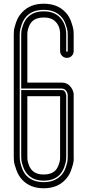

<svg xmlns="http://www.w3.org/2000/svg" viewBox="-20 -816 470 1032"><path d="M215 196Q143 196 100 151Q79 129 67.5 96.5Q56 64 55 49.5Q54 35 54 26V-630Q54 -638 55 -652Q56 -666 67 -697.5Q78 -729 100 -751Q143 -796 215 -796Q288 -796 331 -751Q352 -730 363 -698Q374 -666 375 -652.5Q376 -639 376 -630V-542Q376 -526 365.5 -515.5Q355 -505 340 -505Q325 -505 314 -515.5Q303 -526 303 -542V-631Q304 -674 278 -700Q257 -722 215 -722Q174 -722 152 -700Q141 -689 134.5 -670.5Q128 -652 127.5 -643.5Q127 -635 127 -630V-372H312Q339 -372 356 -353.5Q373 -335 376 -311Q376 -308 376 -306V29Q377 37 375.5 51Q374 65 363 97Q352 129 330 151Q287 196 215 196ZM215 -763Q156 -763 123 -729Q106 -711 97 -685Q88 -659 87 -648Q86 -637 86 -630V27Q86 34 87 45.5Q88 57 97 84Q106 111 123 129Q157 163 215 163Q273 163 307 128Q324 111 333 85Q342 59 343 47Q344 35 344 29V-306Q343 -314 340 -321Q337 -328 329.5 -334Q322 -340 312 -340H94V-630Q94 -637 95 -648Q96 -659 104.5 -683Q113 -707 129 -723Q160 -755 215 -755Q270 -755 301 -723Q336 -687 336 -631V-542Q336 -538 340 -538Q344 -538 344 -542V-630Q344 -637 343 -648Q342 -659 333 -685Q324 -711 307 -728Q274 -763 215 -763ZM215 155Q161 155 130 123Q114 107 105 82Q96 57 95 45.5Q94 34 94 27V-332H312Q330 -332 335 -308L336 -304V29Q336 32 335 45Q334 58 325.5 82Q317 106 301 123Q270 155 215 155ZM127 -299V27Q127 32 127.5 41Q128 50 134.5 69Q141 88 153 100Q174 122 215 122Q256 122 278 100Q289 88 295.5 69.5Q302 51 302.5 42.5Q303 34 303 30V-299Z"/></svg>

Font: Soda Fountain
Style: Inline
Weight: 400
Version: Version 1.0